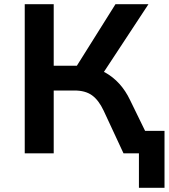

<svg xmlns="http://www.w3.org/2000/svg" viewBox="-20 -725 798 908"><path d="M637 163V0H584V-106H758V163ZM97 0V-705H234V-414H354L329 -391L526 -705H682L459 -366L399 -408Q442 -402 478.5 -381.5Q515 -361 544.5 -328.5Q574 -296 595 -252L718 0H564L470 -202Q447 -251 415.5 -274Q384 -297 332 -297H234V0Z"/></svg>

Font: Nunito Sans 7pt
Style: Bold
Weight: 700
Designer: Vernon Adams
Foundry: Vernon Adams
Version: Version 3.101;gftools[0.9.27]